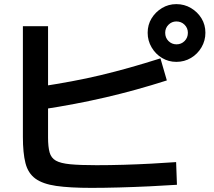

<svg xmlns="http://www.w3.org/2000/svg" viewBox="-20 -873 1040 931"><path d="M423 38Q318 38 252.5 28.5Q187 19 151.5 -7Q116 -33 103.5 -82Q91 -131 91 -209V-746H213V-206Q213 -161 220.5 -134Q228 -107 251 -94Q274 -81 321 -76.5Q368 -72 448 -72Q512 -72 580 -74Q648 -76 713.5 -79.5Q779 -83 834 -87L838 23Q779 27 705 30.5Q631 34 557 36Q483 38 423 38ZM169 -452Q253 -465 326 -478.5Q399 -492 468 -508.5Q537 -525 608 -545Q679 -565 758 -590L789 -483Q639 -435 492.5 -401Q346 -367 188 -343ZM835 -573Q797 -573 765.5 -592Q734 -611 715 -643.5Q696 -676 696 -714Q696 -753 715 -784Q734 -815 765.5 -834Q797 -853 835 -853Q874 -853 906 -834Q938 -815 957 -784Q976 -753 976 -714Q976 -676 957 -643.5Q938 -611 906 -592Q874 -573 835 -573ZM836 -658Q859 -658 875 -674Q891 -690 891 -714Q891 -737 875 -753Q859 -769 835 -769Q813 -769 797 -753Q781 -737 781 -714Q781 -690 797 -674Q813 -658 836 -658Z"/></svg>

Font: M PLUS 1 Code SemiBold
Style: Regular
Weight: 600
Designer: Coji Morishita
Foundry: UNDERFOREST DESIGN
Version: Version 1.005